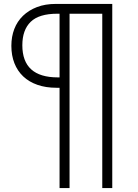

<svg xmlns="http://www.w3.org/2000/svg" viewBox="-20 -720 703 980"><path d="M268 -272Q214 -272 171 -287Q128 -302 98.5 -330Q69 -358 53.5 -397.5Q38 -437 38 -486Q38 -533 53 -572Q68 -611 97.5 -639.5Q127 -668 169 -684Q211 -700 265 -700H553V240H502V-650H335V240H284V-272ZM94 -489Q94 -325 275 -325H284V-650H273Q179 -650 136.5 -608.5Q94 -567 94 -489Z"/></svg>

Font: Tilda Sans Light
Style: Regular
Weight: 300
Designer: ParaType Ltd
Foundry: ParaType Ltd
Version: Version 1.009